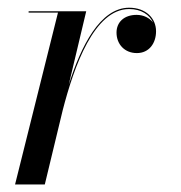

<svg xmlns="http://www.w3.org/2000/svg" viewBox="-20 -490 482 510"><path d="M134 -456.5 20 0H99L146.5 -197C176.5 -313.5 230.5 -466 323 -466C355.5 -466 377.5 -450.5 386.5 -430C377.5 -442.5 361 -450.5 343 -450.5C309 -450.5 289.5 -430.5 289.5 -403.5C289.5 -372.5 311 -349 343.5 -349C376 -349 394.5 -375 394.5 -407C394.5 -441 368 -469.5 323 -469.5C246 -469.5 195 -367 162.5 -264.5L209 -460H56V-456.5Z"/></svg>

Font: Bodoni* 48pt
Style: Italic
Weight: 400
Italic angle: -13°
Version: Version 2.3